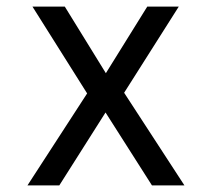

<svg xmlns="http://www.w3.org/2000/svg" viewBox="-20 -560 640 580"><path d="M63 0 243.2 -277.8 78.1 -540H175.8L299.8 -338.9L424.8 -540H520L355 -279.8L537.1 0H439L298.8 -220.2L159.2 0Z"/></svg>

Font: CommitMono
Style: Regular
Weight: 400
Monospace: yes
Designer: Eigil Nikolajsen
Foundry: Eigil Nikolajsen
Version: Version 1.143